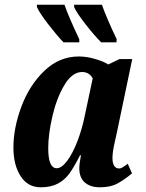

<svg xmlns="http://www.w3.org/2000/svg" viewBox="-20 -786 622 816"><path d="M37 -159Q37 -242 71 -333Q105 -424 168.5 -485Q232 -546 315 -546Q348 -546 384 -535.5Q420 -525 440 -512L488 -535H542L477 -224Q476 -219 467 -179Q458 -139 458 -114Q458 -92 465.5 -81Q473 -70 486 -70Q493 -70 499 -73.5Q505 -77 512 -82Q519 -87 523 -90L541 -49Q507 -21 478 -5.5Q449 10 404 10Q364 10 340.5 -10.5Q317 -31 317 -71Q317 -89 324 -126H320Q296 -78 275.5 -49.5Q255 -21 225.5 -5.5Q196 10 153 10Q98 10 67.5 -37.5Q37 -85 37 -159ZM339 -288 374 -453Q367 -466 355.5 -473Q344 -480 329 -480Q287 -480 254 -425Q221 -370 203 -293Q185 -216 185 -156Q185 -71 221 -71Q242 -71 265.5 -102.5Q289 -134 308.5 -184.5Q328 -235 339 -288ZM137 -756V-766H254Q271 -716 317 -619V-606H250Q221 -636 184.5 -683.5Q148 -731 137 -756ZM295 -756V-766H413Q434 -707 476 -619L475 -606H410Q381 -635 343.5 -683Q306 -731 295 -756Z"/></svg>

Font: Noto Serif CondExtraBold
Style: Italic
Weight: 800
Width: 3
Italic angle: -12°
Designer: Monotype Design Team
Foundry: Monotype Imaging Inc.
Version: Version 1.001